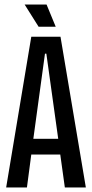

<svg xmlns="http://www.w3.org/2000/svg" viewBox="-20 -821 402 841"><path d="M7 0 117 -660H245L356 0H264L244 -144H117L98 0ZM177 -586 126 -213H235L183 -586ZM149 -704 88 -801H184L224 -704Z"/></svg>

Font: Bricolage Grotesque 96pt Condensed
Style: Regular
Weight: 400
Width: 3
Designer: Mathieu Triay
Foundry: Atelier Triay
Version: Version 1.001; ttfautohint (v1.8.4.7-5d5b);gftools[0.9.33.de